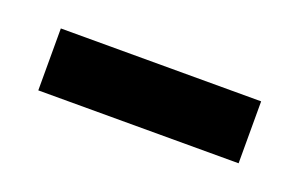

<svg xmlns="http://www.w3.org/2000/svg" viewBox="-30 -410 336 215"><g transform="rotate(20 138.0 -302.0)"><path d="M18.1 -265.6V-339.4H256.8V-265.6Z"/></g></svg>

Font: Heebo
Style: Regular
Weight: 400
Designer: Oded Ezer
Foundry: Meir Sadan
Version: Version 2.001; ttfautohint (v1.5.14-ce02) -l 8 -r 50 -G 200 